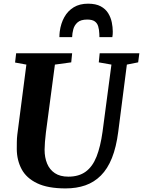

<svg xmlns="http://www.w3.org/2000/svg" viewBox="-20 -1040 796 1070"><path d="M687 -680 639 -306Q628 -220 603.8 -159.5Q579.5 -99 542.2 -61.8Q505 -24.5 455.8 -7.2Q406.5 10 345.5 10Q246.5 10 186.8 -18.8Q127 -47.5 100.5 -97.2Q74 -147 73.5 -209Q73.5 -228 73.8 -248.2Q74 -268.5 76.5 -290L127 -680L64 -691.5L70 -743H382L377 -692.5L286 -680L236 -303Q232.5 -274.5 230.5 -249Q228.5 -223.5 228.5 -205.5Q228.5 -162.5 242.5 -128.5Q256.5 -94.5 285.8 -75Q315 -55.5 361 -55.5Q419.5 -55.5 457.8 -83.5Q496 -111.5 518 -167.2Q540 -223 551.5 -306L601 -680L530.5 -692.5L535.5 -743H756.5L750 -692.5ZM470.5 -1019.5Q514 -1019.5 541.2 -1004.8Q568.5 -990 583 -966.2Q597.5 -942.5 603 -915.5Q608.5 -888.5 608.5 -864Q608.5 -856.5 608 -848.2Q607.5 -840 606 -833H534Q534 -838 533.8 -842.8Q533.5 -847.5 533.5 -852Q532.5 -875.5 527.2 -893.2Q522 -911 507.8 -921Q493.5 -931 466 -931Q430 -931 412.2 -915.2Q394.5 -899.5 388.5 -876.8Q382.5 -854 382 -833H311Q311 -841.5 311.5 -849Q312 -856.5 313 -864.5Q319 -909.5 338.5 -944.5Q358 -979.5 391 -999.5Q424 -1019.5 470.5 -1019.5Z"/></svg>

Font: Merriweather ExtraBold
Style: Italic
Weight: 800
Italic angle: -7.8°
Version: Version 2.101